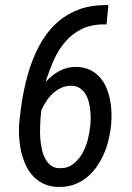

<svg xmlns="http://www.w3.org/2000/svg" viewBox="-20 -732 523 762"><path d="M402.8 -635.3 410.2 -711.9H400.9C361.8 -711.9 327.1 -706.5 296.9 -695.8C266.1 -684.6 239.3 -669.4 215.8 -650.4C192.4 -631.3 172.4 -608.9 155.3 -583C138.2 -557.1 123.5 -528.8 111.8 -499C99.6 -468.8 89.8 -437 82 -404.3C74.2 -371.6 67.9 -338.4 63.5 -305.2L58.1 -262.7C55.7 -244.6 54.7 -225.1 55.2 -205.1C55.7 -185.1 57.6 -165 61 -145C64.5 -125 70.3 -105.5 77.6 -87.4C85 -68.8 94.2 -52.7 106.4 -38.6C118.2 -24.4 132.8 -12.7 149.9 -4.4C167 4.4 186.5 9.3 209.5 9.8C231.9 10.3 252.4 7.8 271.5 1.5C290 -5.4 306.6 -14.2 321.8 -25.9C336.9 -37.6 350.1 -51.3 361.8 -67.4C373 -83.5 382.8 -100.6 391.1 -118.7C399.4 -136.7 405.8 -155.8 410.6 -175.8C415.5 -195.8 418.9 -215.3 420.9 -234.9C422.4 -251 422.9 -268.1 422.4 -285.6C421.9 -303.2 419.9 -320.3 416.5 -337.4C413.1 -354.5 407.7 -370.6 401.4 -386.2C394.5 -401.4 385.7 -415 375 -426.8C364.3 -438.5 351.6 -447.8 336.4 -455.1C321.3 -461.9 304.2 -465.8 284.2 -466.3C271.5 -466.8 259.8 -465.3 248.5 -462.9C237.3 -460 226.6 -456.1 216.3 -450.7C206.1 -445.3 196.8 -439 187.5 -431.6C178.2 -424.3 169.4 -416 161.1 -406.7C170.4 -436.5 181.2 -465.3 193.4 -493.2C205.6 -521 221.2 -545.4 239.3 -566.4C257.3 -587.4 279.3 -604.5 305.2 -617.2C331.1 -629.4 361.3 -635.7 397 -635.3ZM264.2 -391.6C276.4 -391.1 287.1 -388.2 295.9 -382.8C304.7 -377 312 -369.6 317.9 -360.8C323.7 -352.1 328.1 -342.3 331.5 -331.1C334.5 -319.8 336.4 -308.1 337.9 -296.4C339.4 -284.2 339.8 -272.9 339.8 -261.7C339.4 -250.5 338.9 -240.2 337.9 -231C336.4 -214.4 333 -196.3 328.1 -176.3C322.8 -156.2 315.4 -138.2 305.7 -121.6C295.9 -104.5 283.7 -90.8 268.6 -79.6C253.4 -68.4 235.4 -63.5 214.4 -64.5C200.7 -64.9 189.5 -69.3 180.2 -76.7C170.9 -84 163.6 -93.8 158.2 -105C152.3 -116.2 147.9 -129.4 145.5 -143.6C142.6 -157.7 140.6 -172.4 139.6 -186.5C138.7 -200.7 138.7 -213.9 139.2 -227.1L140.6 -259.3L144 -294.4C149.4 -306.2 155.8 -317.9 163.6 -330.1C171.4 -341.8 180.2 -352.5 190.4 -361.8C200.7 -371.1 211.9 -378.4 224.1 -383.8C236.3 -389.2 250 -392.1 264.2 -391.6Z"/></svg>

Font: Roboto Condensed
Style: Italic
Weight: 400
Designer: Google
Version: Version 1.000;PS 001.000;hotconv 1.0.88;makeotf.lib2.5.64775